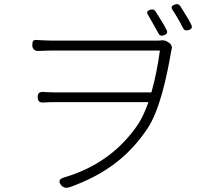

<svg xmlns="http://www.w3.org/2000/svg" viewBox="-20 -859 1020 927"><path d="M759 -759C749 -776 739 -791 730 -805C724 -814 717 -815 706 -812C690 -807 686 -799 696 -785C703 -773 711 -759 718 -746C727 -730 736 -715 744 -700C750 -687 759 -684 772 -689C787 -694 791 -703 783 -717C776 -731 768 -745 759 -759ZM878 -785C868 -801 859 -817 850 -830C843 -840 835 -841 824 -837C809 -832 804 -825 813 -811C821 -799 830 -785 838 -771C847 -756 855 -741 863 -725C869 -712 878 -710 891 -714C906 -719 910 -727 903 -741C896 -756 887 -771 878 -785ZM471 -366H697C682 -325 666 -289 648 -261C562 -133 443 -48 292 -3C266 4 259 17 277 37C287 48 302 50 316 45C484 -15 602 -103 693 -240C751 -328 785 -487 806 -609C807 -614 808 -619 809 -623C812 -632 808 -644 797 -652L789 -657C780 -663 767 -666 759 -664C751 -663 741 -663 731 -663C686 -663 299 -663 230 -663C203 -663 177 -665 158 -666C139 -668 136 -659 136 -640C136 -621 149 -612 168 -613C190 -614 210 -615 230 -615C299 -615 692 -615 752 -615C744 -556 731 -482 711 -413H477H244C224 -413 206 -414 189 -415C170 -416 162 -409 162 -390C162 -372 170 -363 188 -364C205 -365 224 -366 245 -366Z"/></svg>

Font: GenSenRounded2 TW L
Style: Regular
Weight: 300
Version: Version 2.100;PS 2.1;hotconv 16.6.51;makeotf.lib2.5.65220 DE